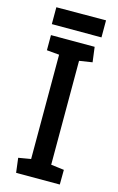

<svg xmlns="http://www.w3.org/2000/svg" viewBox="-126 -882 575 934"><g transform="rotate(15 161.0 -415.0)"><path d="M56.2 0 47 -73.3 109.4 -83.9V-609.2L46.6 -614.8V-691H266.6L276.4 -615.6L210.9 -605.5V-82.3L276.8 -74.1L276.2 0ZM36.8 -743.8V-828.7L286.8 -829.7V-743.8Z"/></g></svg>

Font: Kreon Light
Style: Regular
Weight: 300
Designer: Julia Petretta
Foundry: Julia Petretta and Eli Heuer
Version: Version 2.002